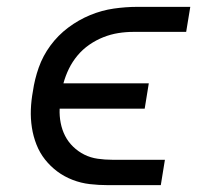

<svg xmlns="http://www.w3.org/2000/svg" viewBox="-20 -540 640 560"><path d="M295 0Q268 0 242 -3Q216 -6 191.5 -15.5Q167 -25 147 -40Q127 -55 111.5 -74.5Q96 -94 86.5 -118Q77 -142 73 -168Q69 -194 70 -220.5Q71 -247 76 -274Q81 -309 93 -343Q105 -377 127 -407Q149 -437 179 -459.5Q209 -482 243 -496Q277 -510 312 -515Q347 -520 381 -520H535L523 -447H369Q347 -447 325 -443.5Q303 -440 281.5 -431.5Q260 -423 240.5 -409.5Q221 -396 206 -378Q191 -360 181 -339.5Q171 -319 165 -297H414L402 -223H154Q153 -202 157 -181.5Q161 -161 170 -143.5Q179 -126 193.5 -112Q208 -98 226 -89Q244 -80 265 -77Q286 -74 307 -74H461L449 0Z"/></svg>

Font: Iosevka Etoile Oblique
Style: Regular
Weight: 400
Italic angle: -9°
Designer: Belleve Invis
Foundry: Belleve Invis
Version: Version 15.5.2; ttfautohint (v1.8.4)